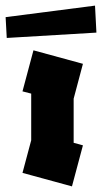

<svg xmlns="http://www.w3.org/2000/svg" viewBox="-65 -663 363 683"><path d="M191 0 15 -48 46 -164V-330L15 -338L54 -484L230 -436L197 -312V-155L230 -146ZM-41 -528 -45 -602 273 -643 278 -547Z"/></svg>

Font: Blaka Ink
Style: Regular
Weight: 400
Designer: Mohamed Gaber
Foundry: Kief Type Foundry
Version: Version 1.003; ttfautohint (v1.8.4.7-5d5b)